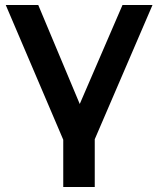

<svg xmlns="http://www.w3.org/2000/svg" viewBox="-20 -554 633 768"><path d="M3 -534 233 5V194H359V3L590 -534H470L299 -138L133 -534Z"/></svg>

Font: Chess Sans SemiBold
Style: Regular
Weight: 600
Designer: Wolf Bōese
Foundry: Wolf Bōese
Version: Version 7.223;Glyphs 3.3 (3306)